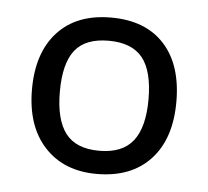

<svg xmlns="http://www.w3.org/2000/svg" viewBox="-36 -759 446 412"><g transform="rotate(5 187.5 -553.5)"><path d="M188 -722Q114 -722 73 -677.5Q32 -633 32 -554Q32 -475 73.5 -430Q115 -385 186 -385Q260 -385 301.5 -429.5Q343 -474 343 -554Q343 -634 302.5 -678Q262 -722 188 -722ZM187 -672Q237 -672 260 -643.5Q283 -615 283 -554Q283 -494 260 -464.5Q237 -435 187 -435Q137 -435 114.5 -464.5Q92 -494 92 -554Q92 -615 114.5 -643.5Q137 -672 187 -672Z"/></g></svg>

Font: OpenSansMMV
Style: Regular
Weight: 400
Designer: Steve Matteson
Foundry: Ascender Corporation
Version: Version 4.000